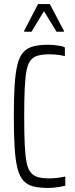

<svg xmlns="http://www.w3.org/2000/svg" viewBox="-20 -916 367 944"><path d="M216 8Q173 8 143.5 0.5Q114 -7 95 -28Q76 -49 66 -88Q56 -127 52 -189.5Q48 -252 48 -344Q48 -435 52 -497.5Q56 -560 66 -599.5Q76 -639 95 -659.5Q114 -680 143.5 -688Q173 -696 216 -696Q230 -696 246 -694.5Q262 -693 276 -690.5Q290 -688 299 -683V-640Q288 -643 275.5 -645Q263 -647 250 -648Q237 -649 225 -649Q190 -649 167.5 -643Q145 -637 131 -620Q117 -603 110.5 -569.5Q104 -536 101.5 -481Q99 -426 99 -344Q99 -262 101.5 -207Q104 -152 110.5 -118.5Q117 -85 131 -68Q145 -51 167.5 -45Q190 -39 225 -39Q245 -39 266 -42Q287 -45 301 -48V-3Q290 0 275.5 2.5Q261 5 246 6.5Q231 8 216 8ZM99 -760V-765L167 -896H225L294 -765V-760H258L196 -861L135 -760Z"/></svg>

Font: Saira ExtraCondensed Light
Style: Regular
Weight: 300
Width: 2
Designer: Hector Gatti with collaboration of the Omnibus-Type team
Foundry: Omnibus-Type
Version: Version 1.101